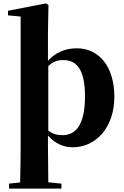

<svg xmlns="http://www.w3.org/2000/svg" viewBox="-20 -846 725 1125"><path d="M33 259H340V230L263 222L261 7V-52C303 -4 353 17 407 17C539 17 650 -96 650 -279C650 -463 554 -563 431 -563C366 -563 307 -541 261 -490V-656L264 -817L249 -826L27 -783V-756L101 -749V7C101 68 100 144 98 223L33 230ZM263 -459C295 -489 322 -494 351 -494C431 -494 478 -435 478 -282C478 -114 424 -54 346 -54C314 -54 288 -61 263 -81Z"/></svg>

Font: GenKiMin2 TW H
Style: Regular
Weight: 900
Version: Version 2.100;PS 2.1;hotconv 16.6.51;makeotf.lib2.5.65220 DE